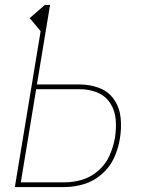

<svg xmlns="http://www.w3.org/2000/svg" viewBox="-20 -755 616 775"><path d="M40 0H241Q280 0 319.5 -12Q359 -24 391.5 -52.5Q424 -81 441 -119Q458 -157 464 -196Q471 -238 467 -279Q463 -320 441 -352.5Q419 -385 381.5 -399.5Q344 -414 302 -414H129L182 -735H161L100 -682L144 -629ZM241 -19H64L126 -395H302Q340 -395 373 -381.5Q406 -368 425 -338.5Q444 -309 447 -272.5Q450 -236 444 -199Q438 -164 423 -129Q408 -94 378.5 -67.5Q349 -41 313 -30Q277 -19 241 -19Z"/></svg>

Font: Iosevka Sparkle Thin Oblique
Style: Regular
Weight: 100
Italic angle: -9°
Designer: Belleve Invis
Foundry: Belleve Invis
Version: Version 4.5.0; ttfautohint (v1.8.3)